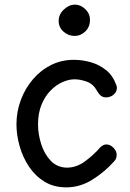

<svg xmlns="http://www.w3.org/2000/svg" viewBox="-20 -804 562 828"><path d="M266 4Q212 4 172 -20.5Q132 -45 105 -85.5Q78 -126 64.5 -174Q51 -222 51 -268Q51 -322 69.5 -372Q88 -422 121.5 -461.5Q155 -501 200 -523.5Q245 -546 298 -546Q336 -546 372 -535.5Q408 -525 437 -502Q466 -479 480 -441Q482 -437 483 -433.5Q484 -430 484 -426Q484 -413 477 -403.5Q470 -394 459.5 -389Q449 -384 438 -384Q425 -384 416 -390.5Q407 -397 398 -413Q382 -442 354 -452Q326 -462 302 -462Q277 -462 249.5 -450Q222 -438 198 -413.5Q174 -389 159 -352.5Q144 -316 144 -267Q144 -226 157.5 -183Q171 -140 198.5 -111Q226 -82 268 -81Q310 -81 347 -108.5Q384 -136 411 -167Q418 -174 424.5 -177.5Q431 -181 438 -181Q450 -181 460 -174.5Q470 -168 476.5 -158Q483 -148 483 -136Q483 -129 481 -122Q479 -115 471 -107Q431 -62 378 -29Q325 4 266 4ZM302 -649Q275 -649 254 -667.5Q233 -686 233 -714Q233 -742 255.5 -763Q278 -784 303 -784Q319 -784 333.5 -775.5Q348 -767 358 -752.5Q368 -738 368 -718Q368 -688 348 -668.5Q328 -649 302 -649Z"/></svg>

Font: Playpen Sans Thai
Style: Regular
Weight: 400
Designer: Sirin Gunkloy, Laura Meseguer, Veronika Burian, José Scaglione
Foundry: TypeTogether
Version: Version 2.000